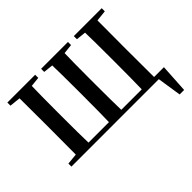

<svg xmlns="http://www.w3.org/2000/svg" viewBox="-190 -1053 1573 1573"><g transform="rotate(-45 596.5 -266.5)"><path d="M1157 -40 1142 209H1090L1058 0H45V-35L140 -44Q141 -144 141 -346V-395Q141 -597 140 -696L45 -706V-742H367V-706L283 -697Q280 -597 280 -394V-346Q280 -140 283 -40H520Q523 -141 523 -353V-392Q523 -598 520 -697L436 -706V-742H747V-706L663 -697Q660 -596 660 -392V-353Q660 -141 663 -40H900Q903 -141 903 -353V-392Q903 -597 900 -697L815 -706V-742H1138V-706L1043 -696Q1042 -597 1042 -392V-353Q1042 -141 1043 -40H1052V-41L1054 -40Z"/></g></svg>

Font: Source Han Serif JP
Style: Bold
Weight: 700
Designer: Ryoko NISHIZUKA  (kana & ideographs); Frank Grießhammer (Latin, Greek & Cyrillic); Wenlong ZHANG  (bopomofo); Sandoll Co
Foundry: Adobe Systems Incorporated
Version: Version 1.000;PS 1;hotconv 16.6.53;makeotf.lib2.5.65590